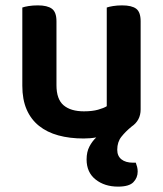

<svg xmlns="http://www.w3.org/2000/svg" viewBox="-20 -500 606 714"><path d="M503 -93Q503 -52 469 -29Q447 -11 431.5 8.5Q416 28 416 57Q416 80 431.5 92.5Q447 105 475 105H485Q488 113 490 121Q492 129 492 138Q492 161 476 177.5Q460 194 419 194Q369 194 335.5 167.5Q302 141 302 93Q302 65 312.5 45Q323 25 338 11Q327 13 315 14Q303 15 291 15Q239 15 197 3.5Q155 -8 125 -32Q95 -56 79 -93Q63 -130 63 -181V-472Q71 -475 86.5 -477.5Q102 -480 121 -480Q156 -480 173 -467.5Q190 -455 190 -421V-183Q190 -131 216.5 -108.5Q243 -86 292 -86Q323 -86 344.5 -92Q366 -98 377 -105V-472Q385 -475 400.5 -477.5Q416 -480 434 -480Q470 -480 486.5 -467.5Q503 -455 503 -421V-93Z"/></svg>

Font: Baloo Chettan 2 SemiBold
Style: Regular
Weight: 600
Designer: Maithili Shingre, Unnati Kotecha and Ek Type
Foundry: Ek Type
Version: Version 1.640;hotconv 1.0.111;makeotfexe 2.5.65597; ttfautoh